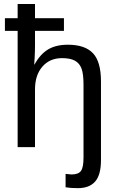

<svg xmlns="http://www.w3.org/2000/svg" viewBox="-20 -745 596 972"><path d="M69.3 0V-588.9H4.9V-652.8H69.3V-724.6H157.2V-652.8H303.7V-588.9H157.2V-516.6Q157.2 -486.8 155.5 -455.1Q153.8 -423.3 153.3 -418.5H154.8Q183.1 -470.2 222.9 -494.4Q262.7 -518.6 323.7 -518.6Q409.7 -518.6 450.4 -475.8Q491.2 -433.1 491.2 -332.5V65.4Q491.2 140.1 461.9 173.8Q432.6 207.5 374 207.5Q336.4 207.5 312 203.1V135.3L342.3 138.2Q376.5 138.2 389.6 120.6Q402.8 103 402.8 52.2V-315.4Q402.8 -371.1 392.6 -398.2Q382.3 -425.3 358.9 -438Q335.4 -450.7 293.9 -450.7Q231.9 -450.7 194.6 -407.7Q157.2 -364.7 157.2 -292V0Z"/></svg>

Font: Arial
Style: Regular
Weight: 400
Designer: Steve Matteson
Foundry: Ascender Corporation
Version: Version 2.00.3